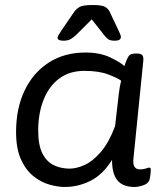

<svg xmlns="http://www.w3.org/2000/svg" viewBox="-20 -738 645 764"><path d="M238 6Q210 6 176.5 -3.5Q143 -13 113 -37Q83 -61 63.5 -103.5Q44 -146 44 -213Q44 -307 78 -378Q112 -449 174 -489Q236 -529 320 -529Q377 -529 417.5 -510Q458 -491 475 -475Q486 -508 493.5 -516.5Q501 -525 520 -525H526Q541 -525 546.5 -518Q552 -511 550 -494L511 -107Q506 -64 537 -64Q551 -64 560.5 -67.5Q570 -71 574 -71Q580 -71 580 -63Q580 -62 579.5 -53Q579 -44 576 -27Q572 -8 551 -1Q530 6 516 6Q467 6 446 -22Q425 -50 426 -102Q389 -43 340 -18.5Q291 6 238 6ZM257 -67Q284 -67 316.5 -81.5Q349 -96 381 -133Q413 -170 438 -236L453 -367Q456 -392 462 -417Q447 -428 410 -442Q373 -456 316 -456Q256 -456 215 -425Q174 -394 153 -340Q132 -286 132 -219Q132 -160 149 -127Q166 -94 194.5 -80.5Q223 -67 257 -67ZM232 -576Q209 -576 209 -588Q209 -594 224 -616L276 -692Q285 -704 298 -711Q311 -718 349 -718Q385 -718 397.5 -711Q410 -704 416 -692L452 -616Q456 -608 458.5 -601.5Q461 -595 461 -591Q461 -576 437 -576Q419 -576 410.5 -582Q402 -588 393 -600L345 -661L284 -600Q271 -588 260.5 -582Q250 -576 232 -576Z"/></svg>

Font: Asap Semi Expanded Semi Expanded Regular
Style: Italic
Weight: 400
Width: 6
Italic angle: -6°
Designer: Pablo Cosgaya
Foundry: Omnibus-Type
Version: Version 3.001; ttfautohint (v1.8.4.7-5d5b)